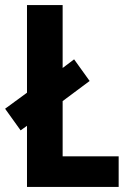

<svg xmlns="http://www.w3.org/2000/svg" viewBox="-30 -734 509 754"><path d="M76 0V-240L51 -222L-10 -307L76 -370V-714H216V-467L261 -501L322 -416L216 -337V-120H436V0Z"/></svg>

Font: Noto Sans Malayalam Condensed
Style: Bold
Weight: 700
Width: 3
Designer: Jelle Bosma - Monotype Design Team
Foundry: Monotype Imaging Inc.
Version: Version 2.104; ttfautohint (v1.8.4.7-5d5b)